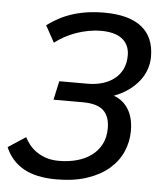

<svg xmlns="http://www.w3.org/2000/svg" viewBox="-56 -735 668 794"><g transform="rotate(5 277.5 -338.0)"><path d="M67.9 -148.9Q75.2 -134.3 87.2 -118.9Q99.1 -103.5 116.7 -91.1Q134.3 -78.6 157.5 -70.8Q180.7 -63 210.9 -63Q251 -63 285.6 -72.5Q320.3 -82 345.9 -101.1Q371.6 -120.1 386.2 -148.4Q400.9 -176.8 400.9 -214.8Q400.9 -264.2 374.5 -288.6Q348.1 -313 288.1 -313H167L184.1 -391.1H301.8Q334.5 -391.1 362.8 -399.4Q391.1 -407.7 412.1 -424.1Q433.1 -440.4 445.1 -464.8Q457 -489.3 457 -522Q457 -545.4 448.5 -562.7Q439.9 -580.1 424.6 -591.6Q409.2 -603 387.5 -608.4Q365.7 -613.8 338.9 -613.8Q312.5 -613.8 286.1 -608.9Q259.8 -604 235.1 -595.2Q210.4 -586.4 188.2 -574.2Q166 -562 147.9 -547.9L109.9 -617.2Q132.3 -633.8 157.2 -647.2Q182.1 -660.6 210.9 -670.2Q239.7 -679.7 272.9 -684.8Q306.2 -689.9 345.2 -689.9Q447.8 -689.9 500.5 -648.2Q553.2 -606.4 553.2 -524.9Q553.2 -497.6 544.2 -471.7Q535.2 -445.8 517.3 -423.3Q499.5 -400.9 473.6 -382.3Q447.8 -363.8 414.1 -351.1Q453.1 -337.4 475.1 -302Q497.1 -266.6 497.1 -211.9Q497.1 -167 479.2 -126Q461.4 -85 425.3 -53.7Q389.2 -22.5 334.7 -4.2Q280.3 14.2 207 14.2Q122.6 14.2 70.8 -15.1Q19 -44.4 -4.9 -101.1Z"/></g></svg>

Font: Lorenzo Sans
Style: Italic
Weight: 400
Italic angle: -12°
Foundry: Intel Corporation
Version: Version 1.00; ttfautohint (v1.5)